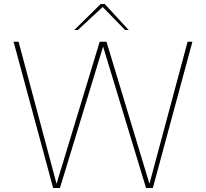

<svg xmlns="http://www.w3.org/2000/svg" viewBox="-20 -941 1031 961"><path d="M48 -732H73L263 -21L479 -732H513L728 -21L919 -732H943L745 0H711L496 -708L280 0H246ZM484 -921H504L624 -791H606L494 -906L370 -791H352Z"/></svg>

Font: Exo Thin
Style: Regular
Weight: 250
Designer: Natanael Gama
Foundry: Natanael Gama
Version: Version 1.500; ttfautohint (v1.6)